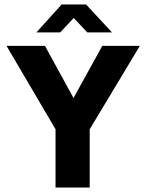

<svg xmlns="http://www.w3.org/2000/svg" viewBox="-20 -834 649 854"><path d="M180 -630 307 -398 435 -630H602L379 -259V0H227V-259L9 -630ZM254 -814H363L478 -690H368L308 -754L248 -690H142Z"/></svg>

Font: Mukta Malar ExtraBold
Style: Regular
Weight: 800
Designer: Aadarsh Rajan, Girish Dalvi, Yashodeep Gholap
Foundry: Ek Type
Version: Version 2.538;PS 1.000;hotconv 16.6.51;makeotf.lib2.5.65220;